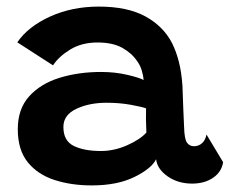

<svg xmlns="http://www.w3.org/2000/svg" viewBox="-20 -554 698 583"><path d="M258.5 9Q196.5 9 145.5 -7.5Q94.5 -24 64.2 -61.5Q34 -99 34 -161.5Q34 -223.5 68.8 -261.8Q103.5 -300 161 -317.8Q218.5 -335.5 287 -335.5Q329 -335.5 366.5 -326.8Q404 -318 416 -311Q415 -325.5 410.2 -340.8Q405.5 -356 397 -367.5Q381 -392 351.8 -408.5Q322.5 -425 276 -425Q228.5 -425 193.5 -403.8Q158.5 -382.5 141 -355.5L32.5 -425.5Q65.5 -473.5 132.2 -503.8Q199 -534 280 -534Q367 -534 421.8 -504Q476.5 -474 503 -422Q515.5 -396.5 523.2 -366Q531 -335.5 534 -294Q535.5 -255.5 536.5 -224.5Q537.5 -193.5 539 -168Q540 -131.5 547.8 -120.8Q555.5 -110 569 -110Q583.5 -110 593.8 -119.5Q604 -129 607 -145.5L657.5 -61.5Q653 -32 627 -14.2Q601 3.5 563.5 3.5Q520.5 3.5 489 -18.5Q457.5 -40.5 454 -70.5Q440.5 -42.5 388.5 -16.8Q336.5 9 258.5 9ZM286.5 -95.5Q326.5 -95.5 365.8 -112.8Q405 -130 424.5 -151.5Q423.5 -172 423.2 -191.2Q423 -210.5 423.5 -225Q411.5 -229.5 377.2 -235.8Q343 -242 303.5 -242Q251 -242 211.8 -223.5Q172.5 -205 172.5 -168.5Q172.5 -126.5 203.8 -111Q235 -95.5 286.5 -95.5Z"/></svg>

Font: Grandstander SemiBold
Style: Regular
Weight: 600
Designer: Tyler Finck
Foundry: Etcetera Type Co
Version: Version 1.200; ttfautohint (v1.8.3)